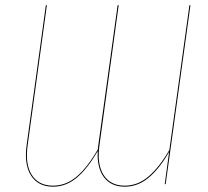

<svg xmlns="http://www.w3.org/2000/svg" viewBox="-20 -700 791 730"><path d="M700.2 -680.2H704.1L609.9 0H606.4L623 -122.6Q585.9 -58.1 544.9 -24.2Q503.9 9.8 454.6 9.8Q402.3 9.8 375.2 -26.1Q348.1 -62 351.6 -126Q313.5 -59.6 272.5 -24.9Q231.4 9.8 181.6 9.8Q125 9.8 97.9 -32.7Q70.8 -75.2 81.5 -149.9L154.3 -680.2H158.2L85.4 -149.4Q74.7 -76.7 100.6 -35.4Q126.5 5.9 181.6 5.9Q231 5.9 271.7 -28.8Q312.5 -63.5 352.1 -132.3Q353 -144 354 -149.9L427.2 -680.2H431.2L358.4 -149.4Q347.7 -76.7 373.5 -35.4Q399.4 5.9 454.6 5.9Q503.4 5.9 544.2 -28.6Q585 -63 624 -129.9Z"/></svg>

Font: Fira Sans Compressed Four
Style: Italic
Weight: 100
Width: 3
Italic angle: -8°
Designer: Carrois Corporate & Edenspiekermann AG
Foundry: Carrois Corporate GbR & Edenspiekermann AG
Version: Version 4.203;PS 004.203;hotconv 1.0.88;makeotf.lib2.5.64775